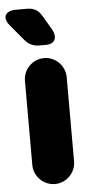

<svg xmlns="http://www.w3.org/2000/svg" viewBox="-70 -811 405 852"><g transform="rotate(-5 132.0 -385.0)"><path d="M154.3 -610.8C181.2 -610.8 196.3 -624 196.3 -645C196.3 -653.8 193.4 -665 186.5 -676.8L149.4 -740.2C133.3 -767.1 113.3 -777.8 83.5 -777.8H33.2C3.4 -777.8 -14.6 -765.1 -14.6 -746.1C-14.6 -735.8 -9.8 -724.1 1.5 -710.9L58.1 -643.1C76.2 -621.1 96.2 -610.8 125.5 -610.8ZM140.1 7.8C190.9 7.8 232.9 -34.2 232.9 -85V-460C232.9 -511.2 190.9 -553.2 140.1 -553.2C88.9 -553.2 46.9 -511.2 46.9 -460V-85C46.9 -34.2 88.9 7.8 140.1 7.8Z"/></g></svg>

Font: Jellee Bold
Style: Regular
Weight: 700
Designer: Alfredo Marco Pradil
Foundry: Hanken Design Co.
Version: Version 1.223;hotconv 1.0.109;makeotfexe 2.5.65596